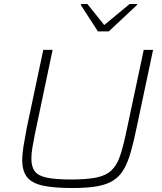

<svg xmlns="http://www.w3.org/2000/svg" viewBox="-20 -939 815 967"><path d="M344 8Q250 8 194.5 -4.5Q139 -17 115.5 -48Q92 -79 92 -132Q92 -163 98.5 -203.5Q105 -244 115 -296L198 -688H245L156 -265Q148 -226 143 -195Q138 -164 138 -140Q138 -99 155.5 -76Q173 -53 217 -44Q261 -35 337 -35Q418 -35 466 -45Q514 -55 541 -80.5Q568 -106 583.5 -150.5Q599 -195 614 -265L704 -688H751L668 -296Q653 -223 638 -171Q623 -119 602.5 -84.5Q582 -50 549.5 -29.5Q517 -9 467.5 -0.5Q418 8 344 8ZM473 -781 387 -914 389 -919H420L505 -813L633 -919H671L670 -914L528 -781Z"/></svg>

Font: Saira SemiExpanded ExtraLight
Style: Italic
Weight: 250
Width: 6
Italic angle: -12°
Designer: Hector Gatti with collaboration of the Omnibus-Type team
Foundry: Omnibus-Type
Version: Version 1.101